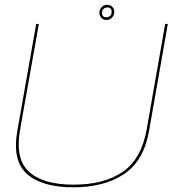

<svg xmlns="http://www.w3.org/2000/svg" viewBox="-20 -774 762 798"><path d="M284.5 4.5Q156 4.5 93 -50.2Q30 -105 52 -230L130.5 -674.5H141.5L63.5 -235.5Q42 -113 100.8 -59.8Q159.5 -6.5 286 -6.5Q412.5 -6.5 490 -59.8Q567.5 -113 589.5 -235.5L666.5 -674.5H677.5L599.5 -230Q577.5 -105 495.2 -50.2Q413 4.5 284.5 4.5ZM422.5 -691Q409 -691 400.8 -700.2Q392.5 -709.5 393 -723Q394 -735.5 403 -744.8Q412 -754 425.5 -754Q439 -754 447.5 -744.8Q456 -735.5 455 -723Q454.5 -710 445.2 -700.5Q436 -691 422.5 -691ZM422.5 -702Q431 -702 437.2 -708Q443.5 -714 444 -723Q445 -743 425.5 -743Q417 -743 410.8 -737.5Q404.5 -732 404 -723Q403 -702 422.5 -702Z"/></svg>

Font: Anybody ExtraExpanded Thin
Style: Italic
Weight: 100
Width: 8
Italic angle: -10°
Designer: Tyler Finck
Foundry: Etcetera Type Company
Version: Version 1.010; ttfautohint (v1.8.3) -l 8 -r 50 -G 200 -x 14 